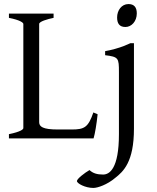

<svg xmlns="http://www.w3.org/2000/svg" viewBox="-20 -682 774 946"><path d="M461 -119 440 -128C415 -55 396 -44 334 -44H264C191 -44 173 -58 173 -80V-564C173 -576 214 -588 244 -594V-615H24V-594C80 -583 95 -570 95 -564V-51C95 -45 83 -33 24 -21V0H441C448 -23 456 -71 461 -119ZM557 -596C557 -567 568 -549 598 -549C628 -549 654 -577 654 -616C654 -647 640 -662 613 -662C579 -662 557 -631 557 -596ZM566 -327V-21C566 150 519 178 488 178C459 178 438 172 421 156C398 169 359 199 359 210C359 222 400 244 440 244C461 244 508 228 547 195C588 163 640 116 640 -48V-469H622L592 -456C567 -446 528 -435 498 -430V-410C564 -402 566 -396 566 -327Z"/></svg>

Font: Temporarium
Style: Regular
Weight: 400
Version: Version 1.1